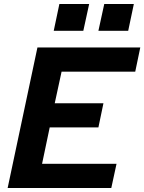

<svg xmlns="http://www.w3.org/2000/svg" viewBox="-20 -934 717 954"><path d="M18 0 166 -698H677L652 -578H286L252 -421H494L469 -301H227L189 -120H559L533 0ZM469 -781 498 -914H645L617 -781ZM247 -781 275 -914H423L394 -781Z"/></svg>

Font: Azeret Mono Thin SemiBold
Style: Italic
Weight: 600
Italic angle: -12°
Version: Version 1.002